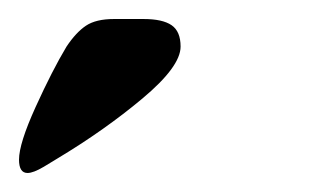

<svg xmlns="http://www.w3.org/2000/svg" viewBox="-80 -686 330 202"><path d="M-10 -637Q0 -652 10.5 -659Q21 -666 40 -666H71Q91 -666 100.5 -659.5Q110 -653 110 -637Q110 -616 70 -582.5Q30 -549 -20 -519Q-23 -517 -34 -510.5Q-45 -504 -51 -504Q-60 -504 -60 -518Q-60 -535 -42.5 -573.5Q-25 -612 -10 -637Z"/></svg>

Font: Gold
Style: Regular
Weight: 400
Designer: jaiki
Version: Version 1.000